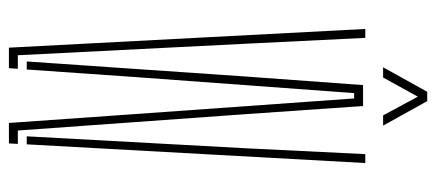

<svg xmlns="http://www.w3.org/2000/svg" viewBox="-294 -685 979 431"><g transform="rotate(90 195.5 -469.5)"><path d="M256 0 236 -284 201 -775H189L153 -284L136 -40H118L152 -535L171 -795H218L236 -535L273 -20H303L302 0ZM87 0 45 -800H65L78 -535L104 -20H134.5L133 0ZM286 -40 313 -535 326 -800H346L304 -40ZM131 -840 186 -939H207L262 -840H239L197 -918L154 -840Z"/></g></svg>

Font: Big Shoulders Stencil Display SC Thin
Style: Regular
Weight: 100
Designer: Patric King
Foundry: XO Type Co
Version: Version 2.001